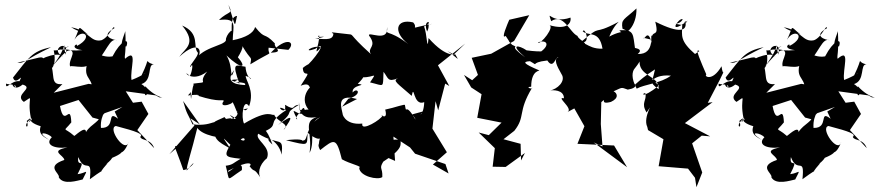

<svg xmlns="http://www.w3.org/2000/svg" viewBox="-20 -666 3657 797"><path d="M239 -317C184 -311 212 -360 187 -408C167 -361 222 -371 203 -457C234 -453 309 -494 231 -460C322 -467 260 -424 271 -390C277 -398 365 -368 348 -420C317 -338 364 -350 363 -295C356 -281 422 -259 404 -299L406 -309L348 -318L203 -281ZM470 -173C419 -213 465 -133 399 -135C394 -197 439 -218 392 -191C404 -164 358 -153 337 -118C336 -148 288 -98 288 -102C243 -142 241 -114 276 -158C272 -245 247 -130 229 -226L306 -251L364 -178L390 -171L414 -196L533 -238L502 -287L627 -270L641 -262C677 -261 633 -253 583 -308C569 -235 618 -286 567 -317C615 -332 590 -400 619 -399C572 -407 611 -442 567 -352C602 -378 579 -354 526 -334C518 -376 555 -471 499 -422C495 -437 505 -441 500 -539C503 -533 462 -458 505 -474C518 -512 482 -499 447 -432C387 -421 363 -486 356 -378C428 -453 432 -510 467 -499C448 -500 394 -517 455 -549C452 -569 435 -512 401 -499C354 -489 350 -539 275 -553C322 -525 305 -546 346 -522C297 -560 319 -564 289 -501C319 -553 375 -515 299 -475C306 -493 261 -465 322 -458C246 -450 279 -481 198 -392C270 -482 236 -510 252 -439C273 -508 180 -464 241 -431C216 -460 103 -401 165 -417C152 -437 153 -427 52 -406C82 -401 80 -417 192 -470C111 -454 98 -424 34 -344C46 -306 81 -371 61 -329C25 -333 3 -288 5 -319C15 -313 53 -320 44 -301C25 -354 23 -273 74 -315C125 -300 36 -274 79 -243C125 -273 91 -262 108 -177C130 -169 65 -141 130 -186C55 -148 108 -118 91 -164C125 -189 76 -164 149 -142C137 -108 164 -97 184 -85C120 -126 182 -114 195 -96C167 -69 198 -47 260 -54C183 -39 245 -23 247 -2C166 25 231 54 224 70C243 104 303 83 323 79C349 28 339 53 302 57C343 -22 297 38 305 -14C333 58 363 -21 353 78C449 7 363 84 427 11C389 34 432 13 446 -11C521 -42 469 -48 471 -62C455 -37 488 -4 514 -77C501 -25 424 -135 461 -143C549 -120 577 -109 562 -98C568 -80 605 -92 620 -51L550 -126L596 -193L568 -244L513 -237L456 -203Z M770 -175 787 -145 683 -26 719 -57C694 -68 711 -49 741 40C778 36 807 -23 755 42C754 21 775 -35 799 -135C820 -105 889 -90 953 -92C904 -15 907 -15 979 -7C947 11 948 18 917 22C936 91 915 85 984 40C991 -18 920 65 927 43C1019 -5 1028 15 1016 24C1040 56 1030 23 1064 76C1049 59 1053 19 1088 -9C1108 -58 1035 -86 1052 -111C1140 -57 1157 -105 1149 -24C1135 -91 1061 -109 1111 -66C1085 -139 1069 -139 1060 -113C1156 -150 1073 -148 1168 -209C1109 -242 1173 -175 1163 -231C1210 -203 1188 -229 1221 -231C1148 -188 1215 -212 1134 -147C1199 -196 1197 -181 1157 -127C1187 -151 1131 -159 1118 -190C1107 -183 1099 -216 993 -153C980 -178 989 -262 1014 -225C1038 -291 999 -332 1000 -351C1048 -335 1004 -324 999 -389C960 -394 939 -413 975 -316C979 -325 902 -336 970 -336C923 -318 1009 -331 997 -313C980 -314 905 -316 952 -375C931 -316 952 -384 920 -436C982 -377 1008 -382 966 -430C937 -383 993 -459 986 -475C1024 -409 1026 -437 1019 -399C1130 -466 1090 -427 1095 -468L1177 -459C1209 -491 1171 -518 1104 -447C1163 -450 1115 -466 1121 -486C1073 -536 1084 -498 1039 -554C1033 -529 1001 -510 946 -499C947 -557 968 -593 889 -583C929 -623 950 -604 928 -646C959 -557 952 -544 964 -600C937 -596 942 -565 942 -507C960 -572 914 -518 918 -499C912 -475 806 -470 783 -402C833 -451 809 -509 724 -430C748 -465 799 -485 736 -560C813 -527 779 -471 801 -448C807 -435 760 -389 771 -388C784 -414 778 -368 768 -350C732 -387 768 -314 840 -369C795 -315 858 -328 783 -319C785 -283 786 -357 773 -255C768 -291 781 -290 760 -270C838 -278 789 -263 800 -269C896 -238 905 -256 909 -247C880 -211 971 -238 941 -252C979 -179 943 -204 1009 -216C986 -190 997 -242 963 -199C970 -199 966 -178 939 -172C955 -182 856 -166 877 -134C852 -83 916 -64 937 -48C888 -121 908 -88 970 -34C967 -71 945 -70 955 -44C991 -135 1013 -65 978 -87C1001 -168 957 -159 934 -189C992 -158 988 -138 983 -185C972 -182 929 -150 912 -180C872 -160 845 -160 875 -119C878 -194 877 -137 779 -150C758 -199 757 -186 740 -247L809 -150Z M1426 -256C1488 -274 1463 -306 1444 -282C1438 -316 1512 -311 1465 -318C1528 -380 1452 -350 1459 -349C1527 -332 1553 -380 1516 -324C1577 -310 1569 -297 1572 -368C1593 -341 1588 -324 1632 -341C1608 -331 1629 -321 1689 -268C1700 -323 1694 -223 1741 -242C1739 -179 1708 -185 1742 -205C1667 -183 1695 -200 1705 -169C1659 -249 1669 -184 1661 -229C1664 -237 1619 -219 1579 -211C1593 -159 1550 -197 1568 -187C1566 -172 1476 -116 1484 -153C1405 -145 1400 -203 1403 -190C1399 -216 1370 -280 1462 -255L1400 -223ZM1837 -454C1880 -426 1890 -406 1870 -440C1872 -444 1837 -420 1759 -508C1753 -442 1753 -529 1740 -556C1789 -577 1731 -591 1753 -535C1767 -563 1749 -564 1774 -567C1664 -546 1721 -545 1695 -573C1623 -590 1610 -533 1675 -483C1584 -552 1583 -511 1587 -554C1594 -486 1504 -539 1512 -518C1548 -471 1501 -468 1520 -441C1415 -535 1457 -520 1418 -525C1367 -530 1345 -536 1364 -526C1362 -492 1314 -508 1288 -504C1372 -524 1279 -504 1305 -519C1306 -475 1276 -427 1311 -469C1279 -482 1231 -443 1288 -463C1348 -507 1280 -411 1245 -386C1317 -401 1282 -422 1237 -384C1239 -332 1285 -397 1228 -310C1287 -334 1246 -269 1300 -314C1275 -328 1217 -263 1261 -211C1227 -215 1198 -171 1214 -171C1176 -244 1219 -173 1247 -200C1239 -252 1226 -165 1221 -242C1218 -170 1270 -176 1295 -180C1235 -161 1278 -117 1265 -31C1293 -85 1252 -158 1309 -179C1246 -142 1260 -82 1239 -83C1214 -59 1284 -98 1167 -84C1267 -59 1253 -61 1257 -115C1323 -61 1308 -121 1303 -64C1342 -67 1283 -89 1309 -43C1368 -89 1376 -97 1399 -5C1431 14 1487 25 1471 30C1472 66 1549 83 1567 69C1569 28 1552 36 1571 5C1659 -51 1641 -68 1643 -86C1580 -91 1587 -68 1543 -32L1620 2L1613 -99L1682 -54L1703 -28L1829 15L1842 54L1777 17L1835 -34L1775 -132L1788 -246L1799 -208L1828 -319L1845 -309L1798 -395L1911 -485L1864 -440Z M2143 0 2141 -69 2070 -88 2115 -123C2163 -184 2127 -199 2189 -302C2192 -293 2156 -305 2185 -306C2185 -379 2226 -371 2218 -374C2152 -402 2148 -410 2180 -412C2224 -387 2171 -406 2252 -415C2278 -375 2286 -433 2298 -428C2277 -421 2291 -393 2311 -358C2330 -330 2294 -295 2261 -290C2274 -293 2321 -294 2321 -258C2285 -266 2361 -216 2336 -201L2364 -216L2406 -142L2377 -69L2529 -62L2583 28L2444 -75L2481 -58L2474 -151L2476 -242C2503 -266 2464 -229 2516 -243C2551 -259 2542 -280 2527 -287C2564 -303 2556 -305 2586 -294C2634 -302 2615 -322 2608 -320C2613 -300 2614 -324 2699 -378C2681 -292 2674 -361 2765 -352C2723 -320 2655 -316 2623 -298C2598 -343 2605 -370 2614 -381C2605 -370 2647 -419 2636 -422C2623 -347 2720 -354 2714 -296C2667 -327 2697 -333 2716 -311C2638 -250 2645 -282 2659 -279C2666 -248 2639 -240 2664 -199C2703 -256 2646 -182 2667 -139L2670 -126L2734 -88L2714 24L2836 34L2865 72L2871 111L2895 50L2853 -71L2893 -103L2928 -100L2823 -155L2938 -242L2918 -239L2968 -335L2982 -364C2986 -381 2982 -343 2975 -391C2937 -325 2901 -349 2912 -357C2892 -404 2861 -471 2883 -454C2810 -405 2824 -410 2891 -365C2884 -366 2893 -381 2877 -382C2874 -392 2859 -432 2867 -440C2801 -497 2811 -517 2812 -562C2755 -574 2800 -557 2814 -586C2799 -596 2744 -513 2835 -580C2796 -567 2847 -576 2826 -570C2829 -541 2806 -523 2700 -576C2720 -497 2679 -558 2685 -485C2671 -555 2652 -493 2652 -509C2707 -496 2696 -496 2686 -516C2676 -538 2705 -438 2627 -442C2665 -471 2572 -470 2616 -465C2607 -520 2615 -546 2551 -540C2575 -507 2624 -559 2622 -631C2571 -583 2557 -588 2564 -547C2611 -524 2576 -551 2509 -514C2530 -565 2555 -580 2547 -575C2429 -512 2488 -573 2392 -492C2435 -480 2408 -557 2399 -536C2422 -514 2468 -543 2481 -464C2411 -461 2400 -515 2383 -467C2443 -482 2384 -495 2377 -517C2345 -531 2319 -613 2268 -578C2250 -634 2266 -564 2348 -593C2352 -581 2345 -535 2256 -563C2291 -561 2220 -475 2213 -490C2249 -503 2266 -480 2223 -450C2263 -456 2231 -448 2166 -457C2134 -479 2092 -486 2160 -428C2080 -487 2145 -462 2106 -480C2078 -510 2110 -472 2079 -517C2057 -499 2088 -570 2094 -584L2177 -603L2114 -496L2019 -443L1938 -426L1964 -355L1940 -333L1906 -355L1936 -303L1979 -275L1961 -177L2062 -157L2009 -105L1967 -116L2034 -51L2025 26L2079 27L2159 -31Z M3197 -317C3142 -311 3170 -360 3145 -408C3125 -361 3180 -371 3161 -457C3192 -453 3267 -494 3189 -460C3280 -467 3218 -424 3229 -390C3235 -398 3323 -368 3306 -420C3275 -338 3322 -350 3321 -295C3314 -281 3380 -259 3362 -299L3364 -309L3306 -318L3161 -281ZM3428 -173C3377 -213 3423 -133 3357 -135C3352 -197 3397 -218 3350 -191C3362 -164 3316 -153 3295 -118C3294 -148 3246 -98 3246 -102C3201 -142 3199 -114 3234 -158C3230 -245 3205 -130 3187 -226L3264 -251L3322 -178L3348 -171L3372 -196L3491 -238L3460 -287L3585 -270L3599 -262C3635 -261 3591 -253 3541 -308C3527 -235 3576 -286 3525 -317C3573 -332 3548 -400 3577 -399C3530 -407 3569 -442 3525 -352C3560 -378 3537 -354 3484 -334C3476 -376 3513 -471 3457 -422C3453 -437 3463 -441 3458 -539C3461 -533 3420 -458 3463 -474C3476 -512 3440 -499 3405 -432C3345 -421 3321 -486 3314 -378C3386 -453 3390 -510 3425 -499C3406 -500 3352 -517 3413 -549C3410 -569 3393 -512 3359 -499C3312 -489 3308 -539 3233 -553C3280 -525 3263 -546 3304 -522C3255 -560 3277 -564 3247 -501C3277 -553 3333 -515 3257 -475C3264 -493 3219 -465 3280 -458C3204 -450 3237 -481 3156 -392C3228 -482 3194 -510 3210 -439C3231 -508 3138 -464 3199 -431C3174 -460 3061 -401 3123 -417C3110 -437 3111 -427 3010 -406C3040 -401 3038 -417 3150 -470C3069 -454 3056 -424 2992 -344C3004 -306 3039 -371 3019 -329C2983 -333 2961 -288 2963 -319C2973 -313 3011 -320 3002 -301C2983 -354 2981 -273 3032 -315C3083 -300 2994 -274 3037 -243C3083 -273 3049 -262 3066 -177C3088 -169 3023 -141 3088 -186C3013 -148 3066 -118 3049 -164C3083 -189 3034 -164 3107 -142C3095 -108 3122 -97 3142 -85C3078 -126 3140 -114 3153 -96C3125 -69 3156 -47 3218 -54C3141 -39 3203 -23 3205 -2C3124 25 3189 54 3182 70C3201 104 3261 83 3281 79C3307 28 3297 53 3260 57C3301 -22 3255 38 3263 -14C3291 58 3321 -21 3311 78C3407 7 3321 84 3385 11C3347 34 3390 13 3404 -11C3479 -42 3427 -48 3429 -62C3413 -37 3446 -4 3472 -77C3459 -25 3382 -135 3419 -143C3507 -120 3535 -109 3520 -98C3526 -80 3563 -92 3578 -51L3508 -126L3554 -193L3526 -244L3471 -237L3414 -203Z"/></svg>

Font: Hussar Lance
Style: Regular
Weight: 700
Foundry: Cannot Into Space Fonts, PlusOne Fonts
Version: Version 2.27